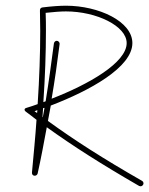

<svg xmlns="http://www.w3.org/2000/svg" viewBox="-20 -602 523 673"><path d="M473 51C478 51 483 46 483 41C483 37 481 34 478 32C340 -47 242 -110 148 -178L158 -232C294 -284 444 -366 444 -451C444 -527 326 -582 211 -582C190 -582 161 -580 129 -576C123 -575 120 -572 120 -565C120 -542 121 -518 121 -494C121 -414 118 -329 112 -237C99 -232 86 -228 73 -224C65 -222 64 -216 70 -211C83 -201 96 -192 108 -182C104 -123 98 -62 92 3V4C92 10 96 14 102 14C107 14 111 10 112 6C124 -48 134 -102 144 -156C236 -90 333 -28 468 50C470 50 471 51 473 51ZM110 -206 101 -212 111 -216ZM130 -191 129 -192 131 -223 136 -224ZM132 -244C138 -333 141 -416 141 -494C141 -515 141 -536 140 -557C168 -560 192 -562 211 -562C318 -562 424 -511 424 -451C424 -382 290 -306 161 -256C172 -320 181 -384 189 -448C189 -448 189 -448 189 -449C189 -454 184 -459 179 -459C174 -459 170 -455 169 -450C160 -382 151 -315 140 -247Z"/></svg>

Font: Mistral SingleLine Outline
Style: Regular
Weight: 300
Designer: François Chastanet, Élisa Garzelli, Anais Alves, Morgane Autin
Foundry: institut supérieur des arts et du design Toulouse / isdaT
Version: Version 1.000;Glyphs 3.3 (3337)